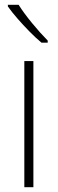

<svg xmlns="http://www.w3.org/2000/svg" viewBox="-20 -785 242 805"><path d="M120 0H82V-529H120ZM58 -765Q80 -730 115 -687.5Q150 -645 180 -615V-606H154Q130 -626 103.5 -653Q77 -680 53 -707.5Q29 -735 13 -758V-765Z"/></svg>

Font: Noto Sans Hebrew SemiCondensed ExtraLight
Style: Regular
Weight: 200
Width: 4
Designer: Monotype Design Team
Foundry: Monotype Imaging Inc.
Version: Version 2.004; ttfautohint (v1.8.4.7-5d5b)